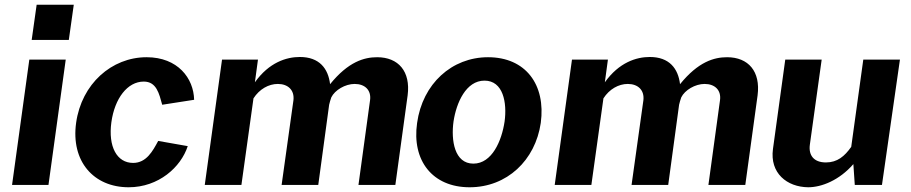

<svg xmlns="http://www.w3.org/2000/svg" viewBox="-20 -782 3853 812"><path d="M104 -530 31 0H185L258 -530ZM135 -762 114 -613H271L292 -762Z M600 -540C452 -540 325 -427 302 -263C279 -100 376 10 524 10C651 10 745 -75 774 -164L649 -186C626 -143 599 -93 543 -93C474 -93 437 -162 451 -265C465 -366 519 -437 588 -437C642 -437 653 -386 666 -339L801 -360C799 -451 732 -540 600 -540Z M1001 0 1052 -366C1077 -405 1116 -427 1155 -427C1198 -427 1226 -401 1221 -358L1171 0H1326L1372 -339C1374 -349 1377 -357 1381 -370C1396 -401 1440 -427 1480 -427C1523 -427 1551 -401 1545 -358L1496 0H1652L1704 -379C1717 -480 1665 -540 1575 -540C1520 -540 1453 -521 1376 -426C1368 -492 1331 -541 1248 -541C1191 -541 1118 -518 1058 -434L1071 -530H919L846 0Z M1966 10C2124 10 2244 -104 2267 -262C2289 -424 2203 -540 2044 -540C1891 -540 1767 -428 1744 -262C1721 -103 1809 10 1966 10ZM1982 -90C1902 -90 1887 -188 1898 -268C1910 -348 1951 -441 2029 -441C2108 -441 2125 -348 2114 -268C2102 -187 2061 -90 1982 -90Z M2481 0 2532 -366C2557 -405 2596 -427 2635 -427C2678 -427 2706 -401 2701 -358L2651 0H2806L2852 -339C2854 -349 2857 -357 2861 -370C2876 -401 2920 -427 2960 -427C3003 -427 3031 -401 3025 -358L2976 0H3132L3184 -379C3197 -480 3145 -540 3055 -540C3000 -540 2933 -521 2856 -426C2848 -492 2811 -541 2728 -541C2671 -541 2598 -518 2538 -434L2551 -530H2399L2326 0Z M3398 10C3455 10 3530 -20 3589 -88L3595 0H3710L3786 -530H3631L3580 -161C3552 -121 3521 -95 3473 -95C3421 -95 3399 -126 3405 -170L3455 -530H3301L3249 -152C3235 -50 3308 9 3398 10Z"/></svg>

Font: Cheyenne Sans
Style: Bold Italic
Weight: 700
Italic angle: -8.13011°
Designer: The Public Sans project authors (U.S. Web Design System), Libre Franklin designed by Pablo Impallari and Rodrigo Fuenzal
Foundry: The Cheyenne Sans Project Authors
Version: Version 2.007